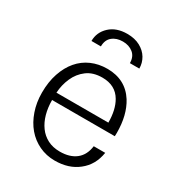

<svg xmlns="http://www.w3.org/2000/svg" viewBox="-165 -782 834 900"><g transform="rotate(30 252.5 -331.5)"><path d="M263.5 11Q218 11 179 -7.5Q140 -26 112.2 -58.8Q84.5 -91.5 68.8 -137Q53 -182.5 53 -235.5Q53 -294 68.8 -340.5Q84.5 -387 112 -419.2Q139.5 -451.5 178.2 -468.5Q217 -485.5 263.5 -485.5Q362 -485.5 412 -407Q451.5 -343.5 451.5 -247.5L451 -229H111.5Q111.5 -188.5 121.2 -153.5Q131 -118.5 149.8 -92.8Q168.5 -67 197 -52.2Q225.5 -37.5 263.5 -37.5Q317 -37.5 349.8 -63.2Q382.5 -89 389 -139H451Q440 -68.5 388.5 -28.5Q339 11 263.5 11ZM393 -269Q393 -338.5 367 -383Q335 -438 264 -438Q214 -438 181.2 -413.5Q148.5 -389 131.5 -350.5Q114.5 -312 112 -269ZM392 -561H341Q341 -596 318.5 -614.2Q296 -632.5 262.5 -632.5Q228 -632.5 206 -614.2Q184 -596 184 -561H133Q133 -608 168.2 -641Q203.5 -674 262.5 -674Q303.5 -674 332.5 -658.2Q361.5 -642.5 376.8 -616.8Q392 -591 392 -561Z"/></g></svg>

Font: Betina Sans Light
Style: Regular
Weight: 300
Designer: Jonathan Pinhorn (font) & Cristiano Sobral (main changes)
Version: Version 2.001;October 6, 2020;FontCreator 13.0.0.2681 64-bit